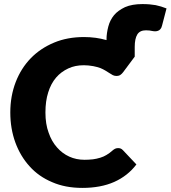

<svg xmlns="http://www.w3.org/2000/svg" viewBox="-20 -919 841 947"><path d="M505.4 -721.2V-725.6Q505.4 -754.4 514.2 -788.1Q522.5 -819.8 542.5 -844.2Q561 -866.7 596.7 -883.8Q631.3 -898.9 682.6 -898.9Q701.7 -898.9 717.8 -897.5Q731 -896.5 748 -893.6Q760.7 -891.1 774.9 -886.7Q785.2 -883.8 801.3 -877.4L779.3 -793Q776.4 -781.2 771.5 -775.9Q766.6 -769.5 759.3 -767.1Q752 -764.6 746.1 -764.6Q738.3 -764.6 731 -766.1Q727.5 -766.6 716.8 -768.6Q706.1 -769.5 699.7 -769.5Q669.9 -769.5 657.2 -749Q644.5 -728 644.5 -688V-639.6L587.4 -563Q581.1 -554.7 574.7 -550.3Q567.4 -544.4 553.7 -544.4Q545.4 -544.4 536.6 -548.3Q531.2 -550.8 519.5 -558.6Q513.7 -562 500 -570.8Q488.8 -577.6 474.6 -583.5Q457 -589.4 439.9 -592.8Q415.5 -597.2 393.6 -597.2Q350.1 -597.2 316.9 -581.5Q281.2 -564.9 256.8 -536.6Q231 -506.3 217.8 -463.4Q204.1 -420.9 204.1 -364.3Q204.1 -307.1 219.7 -265.1Q234.4 -221.7 261.2 -191.9Q287.1 -162.1 321.8 -146.5Q356 -130.9 397 -130.9Q418 -130.9 439 -133.3Q455.1 -135.3 474.6 -141.1Q492.2 -146.5 505.4 -154.8Q520.5 -163.6 535.2 -176.8Q540.5 -181.6 547.9 -185.5Q554.7 -188.5 562.5 -188.5Q569.3 -188.5 574.7 -186.5Q580.1 -184.6 585.9 -178.7L652.8 -107.9Q609.9 -51.3 543 -21.5Q476.6 7.8 386.2 7.8Q301.8 7.8 237.3 -20.5Q170.9 -48.3 126 -98.6Q80.6 -148.4 55.7 -216.3Q30.8 -284.7 30.8 -364.3Q30.8 -445.3 57.6 -514.6Q84 -582.5 131.8 -631.8Q179.2 -680.7 247.1 -709Q312.5 -736.3 394.5 -736.3Q422.9 -736.3 452.6 -732.4Q477.5 -729 505.4 -721.2Z"/></svg>

Font: Lato-ExtraBold
Style: Regular
Weight: 500
Designer: Lukasz Dziedzic with Adam Twardoch and Botio Nikoltchev
Foundry: tyPoland Lukasz Dziedzic
Version: ""